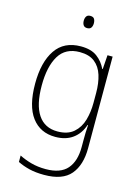

<svg xmlns="http://www.w3.org/2000/svg" viewBox="-140 -802 812 1120"><g transform="rotate(15 265.5 -242.0)"><path d="M256 -539Q318 -539 354 -512Q390 -485 409 -444H412L418 -529H449V24Q449 126 400.5 183.5Q352 241 241 241Q190 241 151 231.5Q112 222 80 206V167Q113 184 153 195Q193 206 241 206Q330 206 370.5 159.5Q411 113 411 27V-12Q411 -36 411.5 -58Q412 -80 414 -106H411Q393 -51 351 -20.5Q309 10 246 10Q155 10 104 -58Q53 -126 53 -260Q53 -390 103.5 -464.5Q154 -539 256 -539ZM258 -505Q172 -505 132.5 -439.5Q93 -374 93 -260Q93 -143 133 -83.5Q173 -24 250 -24Q312 -24 347.5 -55Q383 -86 397 -135Q411 -184 411 -239V-299Q411 -359 396.5 -405.5Q382 -452 348.5 -478.5Q315 -505 258 -505ZM262 -725Q280 -725 286.5 -714.5Q293 -704 293 -688Q293 -672 286 -661.5Q279 -651 262 -651Q246 -651 239 -661.5Q232 -672 232 -688Q232 -704 239 -714.5Q246 -725 262 -725Z"/></g></svg>

Font: Noto Sans Sinhala UI SemiCondensed ExtraLight
Style: Regular
Weight: 200
Width: 4
Designer: Jelle Bosma - Monotype Design Team
Foundry: Monotype Imaging Inc.
Version: Version 2.006; ttfautohint (v1.8.4.7-5d5b)